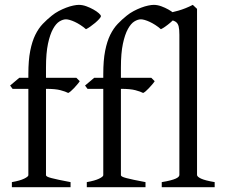

<svg xmlns="http://www.w3.org/2000/svg" viewBox="-20 -777 933 797"><path d="M398.9 -710Q398.9 -706.1 391.8 -698.2Q384.8 -690.4 375 -682.1Q365.2 -673.8 354.7 -666.5Q344.2 -659.2 336.9 -655.8Q325.2 -666 313.2 -673.6Q301.3 -681.2 290.3 -686.3Q279.3 -691.4 269.8 -694.1Q260.3 -696.8 253.9 -696.8Q241.2 -696.8 226.8 -688Q212.4 -679.2 200 -656.7Q187.5 -634.3 179.2 -595.5Q170.9 -556.6 170.9 -496.1V-454.1H296.9L311 -439.9Q306.6 -433.1 300 -425.5Q293.5 -418 286.9 -410.9Q280.3 -403.8 273.9 -398.4Q267.6 -393.1 263.2 -391.1Q252 -397 231 -402.6Q210 -408.2 170.9 -408.2V-49.8Q170.9 -46.9 176 -43.9Q181.2 -41 193.4 -37.8Q205.6 -34.7 224.9 -30.5Q244.1 -26.4 272.9 -21V0H29.3V-21Q63 -26.9 80.3 -35.4Q97.7 -43.9 97.7 -49.8V-408.2H32.2L22 -421.9L60.1 -454.1H97.7V-469.2Q97.7 -526.9 105.5 -566.2Q113.3 -605.5 126.7 -632.6Q140.1 -659.7 157.7 -678Q175.3 -696.3 194.8 -711.9Q208 -722.7 223.6 -731Q239.3 -739.3 254.6 -745.1Q270 -751 283.9 -753.9Q297.9 -756.8 307.1 -756.8Q322.3 -756.8 338.4 -751Q354.5 -745.1 367.9 -737.5Q381.3 -730 390.1 -722.2Q398.9 -714.4 398.9 -710ZM710 -710Q710 -706.1 702.9 -698.2Q695.8 -690.4 686 -682.1Q676.3 -673.8 665.8 -666.5Q655.3 -659.2 647.9 -655.8Q636.2 -666 624.3 -673.6Q612.3 -681.2 601.3 -686.3Q590.3 -691.4 580.8 -694.1Q571.3 -696.8 564.9 -696.8Q552.2 -696.8 537.8 -688Q523.4 -679.2 511 -656.7Q498.5 -634.3 490.2 -595.5Q481.9 -556.6 481.9 -496.1V-454.1H607.9L622.1 -439.9Q617.7 -433.1 611.1 -425.5Q604.5 -418 597.9 -410.9Q591.3 -403.8 585 -398.4Q578.6 -393.1 574.2 -391.1Q563 -397 542 -402.6Q521 -408.2 481.9 -408.2V-49.8Q481.9 -46.9 487.1 -43.9Q492.2 -41 504.4 -37.8Q516.6 -34.7 535.9 -30.5Q555.2 -26.4 584 -21V0H340.3V-21Q374 -26.9 391.4 -35.4Q408.7 -43.9 408.7 -49.8V-408.2H343.3L333 -421.9L371.1 -454.1H408.7V-469.2Q408.7 -526.9 416.5 -566.2Q424.3 -605.5 437.7 -632.6Q451.2 -659.7 468.8 -678Q486.3 -696.3 505.9 -711.9Q519 -722.7 534.7 -731Q550.3 -739.3 565.7 -745.1Q581.1 -751 595 -753.9Q608.9 -756.8 618.2 -756.8Q633.3 -756.8 649.4 -751Q665.5 -745.1 679 -737.5Q692.4 -730 701.2 -722.2Q710 -714.4 710 -710ZM651.4 0V-21Q672.4 -24.4 686.5 -28.1Q700.7 -31.7 709 -35.4Q717.3 -39.1 720.9 -43Q724.6 -46.9 724.6 -50.8V-632.8Q724.6 -654.8 721.7 -667Q718.8 -679.2 710.9 -685.3Q703.1 -691.4 689.9 -693.6Q676.8 -695.8 656.2 -698.2V-717.8Q691.4 -724.6 720.7 -732.9Q750 -741.2 780.3 -756.8L797.9 -740.2V-50.8Q797.9 -43.5 814.5 -35.6Q831.1 -27.8 871.1 -21V0Z"/></svg>

Font: Gentium
Style: Regular
Weight: 400
Designer: J. Victor Gaultney
Version: Version 1.03; 2011; OFL 1.1 release